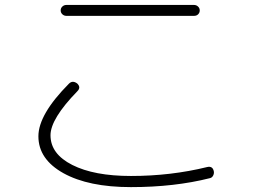

<svg xmlns="http://www.w3.org/2000/svg" viewBox="-20 -727 1040 774"><path d="M247.1 -707H762.7Q771.5 -707 778.3 -700.7Q785.2 -694.3 785.2 -685.1Q785.2 -675.8 778.8 -669.4Q772.5 -663.1 762.7 -663.1H247.1Q238.3 -663.1 231.4 -669.4Q224.6 -675.8 224.6 -685.1Q224.6 -694.3 231.4 -700.7Q238.3 -707 247.1 -707ZM507.8 27.3Q336.9 27.3 235.8 -28.8Q134.8 -85 134.8 -177.7Q134.8 -265.6 257.8 -389.6Q272.5 -404.3 291 -390.6Q307.6 -375 292 -359.4Q183.6 -248 183.6 -181.6Q183.6 -106.4 271.5 -62Q359.4 -17.6 507.8 -17.6Q668.9 -17.6 815.4 -53.7Q836.9 -58.6 841.8 -37.1Q843.8 -28.3 839.4 -19.5Q835 -10.7 826.2 -8.8Q683.6 27.3 507.8 27.3Z"/></svg>

Font: Rounded Mgen+ 1m light
Style: Regular
Weight: 200
Designer: [Source Han Sans]
Ryoko NISHIZUKA  (kana & ideographs); Paul D. Hunt (Latin, Greek & Cyrillic); Wenlong ZHANG  (bopomofo
Version: Version 1.059.20150602